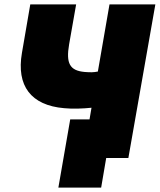

<svg xmlns="http://www.w3.org/2000/svg" viewBox="-20 -720 728 875"><path d="M246 135H441L464 0H565L688 -700H479L426 -394C407 -390 392 -390 366 -392C298 -398 280 -431 295 -518L327 -700H118L80 -479C54 -329 121 -240 272 -227C312 -223 358 -225 397 -229L388 -176H300Z"/></svg>

Font: Fixel Display Black
Style: Italic
Weight: 900
Italic angle: -10°
Designer: AlfaBravo + MacPaw
Foundry: Kyrylo Tkachov, Marchela Mozhyna, Serhii Makarenko, Maria Weinstein, Zakhar Kryvoshyya
Version: Version 1.210;Glyphs 3.2 (3217)